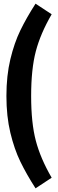

<svg xmlns="http://www.w3.org/2000/svg" viewBox="-20 -874 316 1048"><path d="M262 -796Q201 -691 175.5 -594Q150 -497 150 -350Q150 -203 175.5 -106Q201 -9 262 96L174 154Q124 76 91 8Q58 -60 36.5 -149.5Q15 -239 15 -350Q15 -461 36.5 -550.5Q58 -640 91 -708Q124 -776 174 -854Z"/></svg>

Font: Fira Sans Extra Condensed SemiBold
Style: Regular
Weight: 600
Width: 1
Designer: Carrois Corporate & Edenspiekermann AG
Foundry: Carrois Corporate GbR & Edenspiekermann AG
Version: Version 4.203